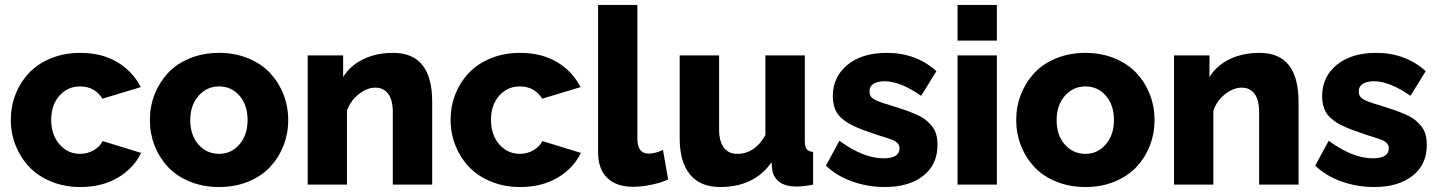

<svg xmlns="http://www.w3.org/2000/svg" viewBox="-20 -750 5843 780"><path d="M306.2 9.8Q241.7 9.8 187.7 -12.5Q133.8 -34.7 98.4 -72.3Q63 -109.9 43.5 -159.2Q23.9 -208.5 23.9 -263.2Q23.9 -317.9 43.2 -366.9Q62.5 -416 97.9 -453.6Q133.3 -491.2 187.3 -513.2Q241.2 -535.2 306.2 -535.2Q393.6 -535.2 456.5 -497.6Q519.5 -460 551.8 -396L396 -349.1Q365.2 -398.9 305.2 -398.9Q254.9 -398.9 221.4 -361.3Q188 -323.7 188 -263.2Q188 -202.1 221.7 -163.6Q255.4 -125 305.2 -125Q335 -125 359.9 -139.2Q384.8 -153.3 397 -176.8L553.2 -128.9Q522.9 -65.9 458.5 -28.1Q394 9.8 306.2 9.8Z M588.9 -262.2Q588.9 -316.9 607.9 -366Q627 -415 661.9 -452.9Q696.8 -490.7 750.7 -512.9Q804.7 -535.2 870.1 -535.2Q935.1 -535.2 988.8 -512.9Q1042.5 -490.7 1077.6 -452.9Q1112.8 -415 1131.8 -366Q1150.9 -316.9 1150.9 -262.2Q1150.9 -208 1131.8 -158.9Q1112.8 -109.9 1077.9 -72.3Q1043 -34.7 989.3 -12.5Q935.5 9.8 870.1 9.8Q804.7 9.8 750.7 -12.5Q696.8 -34.7 661.9 -72.3Q627 -109.9 607.9 -158.9Q588.9 -208 588.9 -262.2ZM870.1 -125Q919.9 -125 952.9 -163.6Q985.8 -202.1 985.8 -262.2Q985.8 -323.2 953.1 -361.1Q920.4 -398.9 870.1 -398.9Q819.8 -398.9 786.4 -360.6Q752.9 -322.3 752.9 -262.2Q752.9 -201.2 786.1 -163.1Q819.3 -125 870.1 -125Z M1735.8 0H1575.7V-294.9Q1575.7 -344.7 1556.6 -369.4Q1537.6 -394 1504.9 -394Q1471.2 -394 1437.5 -367.4Q1403.8 -340.8 1389.6 -300.8V0H1230V-524.9H1374V-437Q1402.8 -483.9 1455.8 -509.5Q1508.8 -535.2 1577.6 -535.2Q1735.8 -535.2 1735.8 -335.9Z M2092.8 9.8Q2028.3 9.8 1974.4 -12.5Q1920.4 -34.7 1885 -72.3Q1849.6 -109.9 1830.1 -159.2Q1810.5 -208.5 1810.5 -263.2Q1810.5 -317.9 1829.8 -366.9Q1849.1 -416 1884.5 -453.6Q1919.9 -491.2 1973.9 -513.2Q2027.8 -535.2 2092.8 -535.2Q2180.2 -535.2 2243.2 -497.6Q2306.2 -460 2338.4 -396L2182.6 -349.1Q2151.9 -398.9 2091.8 -398.9Q2041.5 -398.9 2008.1 -361.3Q1974.6 -323.7 1974.6 -263.2Q1974.6 -202.1 2008.3 -163.6Q2042 -125 2091.8 -125Q2121.6 -125 2146.5 -139.2Q2171.4 -153.3 2183.6 -176.8L2339.8 -128.9Q2309.6 -65.9 2245.1 -28.1Q2180.7 9.8 2092.8 9.8Z M2409.7 -730H2569.3V-187Q2569.3 -126 2615.2 -126Q2642.1 -126 2673.3 -141.1L2694.3 -21Q2664.6 -7.3 2625.2 0.7Q2585.9 8.8 2552.2 8.8Q2483.9 8.8 2446.8 -27.3Q2409.7 -63.5 2409.7 -130.9Z M2741.2 -189V-524.9H2901.4V-224.1Q2901.4 -176.3 2920.4 -150.6Q2939.5 -125 2974.6 -125Q3046.9 -125 3089.4 -201.2V-524.9H3249.5V-178.2Q3249.5 -154.3 3257.1 -144.3Q3264.6 -134.3 3283.2 -132.8V0Q3243.7 7.8 3215.3 7.8Q3173.3 7.8 3148.2 -9.5Q3123 -26.9 3117.2 -59.1L3114.3 -90.8Q3044.4 9.8 2905.3 9.8Q2825.2 9.8 2783.2 -41Q2741.2 -91.8 2741.2 -189Z M3574.2 9.8Q3505.4 9.8 3442.1 -12.7Q3378.9 -35.2 3335.4 -77.1L3390.1 -178.2Q3487.3 -106.9 3569.3 -106.9Q3634.3 -106.9 3634.3 -147.9Q3634.3 -168.5 3608.9 -180.2Q3596.2 -186 3543.5 -202.1Q3514.6 -211.9 3495.4 -218.8Q3476.1 -225.6 3455.3 -234.9Q3434.6 -244.1 3421.9 -252.4Q3409.2 -260.7 3396.7 -272Q3384.3 -283.2 3377.7 -295.7Q3371.1 -308.1 3367.2 -324Q3363.3 -339.8 3363.3 -358.9Q3363.3 -438 3422.9 -486.6Q3482.4 -535.2 3582.5 -535.2Q3702.1 -535.2 3784.2 -460.9L3722.2 -360.8Q3637.2 -419.9 3574.2 -419.9Q3545.9 -419.9 3529.1 -409.7Q3512.2 -399.4 3512.2 -377.9Q3512.2 -357.9 3529.8 -347.2Q3547.4 -336.4 3594.2 -323.2Q3630.4 -312 3653.8 -304Q3677.2 -295.9 3701.7 -285.2Q3726.1 -274.4 3740.2 -263.2Q3754.4 -252 3766.4 -237.1Q3778.3 -222.2 3783.4 -203.4Q3788.6 -184.6 3788.6 -161.1Q3788.6 -81.5 3730.7 -35.9Q3672.9 9.8 3574.2 9.8Z M3870.1 -585V-730H4029.8V-585ZM3870.1 0V-524.9H4029.8V0Z M4108.4 -262.2Q4108.4 -316.9 4127.4 -366Q4146.5 -415 4181.4 -452.9Q4216.3 -490.7 4270.3 -512.9Q4324.2 -535.2 4389.6 -535.2Q4454.6 -535.2 4508.3 -512.9Q4562 -490.7 4597.2 -452.9Q4632.3 -415 4651.4 -366Q4670.4 -316.9 4670.4 -262.2Q4670.4 -208 4651.4 -158.9Q4632.3 -109.9 4597.4 -72.3Q4562.5 -34.7 4508.8 -12.5Q4455.1 9.8 4389.6 9.8Q4324.2 9.8 4270.3 -12.5Q4216.3 -34.7 4181.4 -72.3Q4146.5 -109.9 4127.4 -158.9Q4108.4 -208 4108.4 -262.2ZM4389.6 -125Q4439.5 -125 4472.4 -163.6Q4505.4 -202.1 4505.4 -262.2Q4505.4 -323.2 4472.7 -361.1Q4439.9 -398.9 4389.6 -398.9Q4339.4 -398.9 4305.9 -360.6Q4272.5 -322.3 4272.5 -262.2Q4272.5 -201.2 4305.7 -163.1Q4338.9 -125 4389.6 -125Z M5255.4 0H5095.2V-294.9Q5095.2 -344.7 5076.2 -369.4Q5057.1 -394 5024.4 -394Q4990.7 -394 4957 -367.4Q4923.3 -340.8 4909.2 -300.8V0H4749.5V-524.9H4893.6V-437Q4922.4 -483.9 4975.3 -509.5Q5028.3 -535.2 5097.2 -535.2Q5255.4 -535.2 5255.4 -335.9Z M5562 9.8Q5493.2 9.8 5429.9 -12.7Q5366.7 -35.2 5323.2 -77.1L5377.9 -178.2Q5475.1 -106.9 5557.1 -106.9Q5622.1 -106.9 5622.1 -147.9Q5622.1 -168.5 5596.7 -180.2Q5584 -186 5531.2 -202.1Q5502.4 -211.9 5483.2 -218.8Q5463.9 -225.6 5443.1 -234.9Q5422.4 -244.1 5409.7 -252.4Q5397 -260.7 5384.5 -272Q5372.1 -283.2 5365.5 -295.7Q5358.9 -308.1 5355 -324Q5351.1 -339.8 5351.1 -358.9Q5351.1 -438 5410.6 -486.6Q5470.2 -535.2 5570.3 -535.2Q5689.9 -535.2 5772 -460.9L5710 -360.8Q5625 -419.9 5562 -419.9Q5533.7 -419.9 5516.8 -409.7Q5500 -399.4 5500 -377.9Q5500 -357.9 5517.6 -347.2Q5535.2 -336.4 5582 -323.2Q5618.2 -312 5641.6 -304Q5665 -295.9 5689.5 -285.2Q5713.9 -274.4 5728 -263.2Q5742.2 -252 5754.2 -237.1Q5766.1 -222.2 5771.2 -203.4Q5776.4 -184.6 5776.4 -161.1Q5776.4 -81.5 5718.5 -35.9Q5660.6 9.8 5562 9.8Z"/></svg>

Font: Rawline ExtraBold
Style: Regular
Weight: 800
Designer: Matt McInerney, Pablo Impallari, Rodrigo Fuenzalida
Foundry: Matt McInerney, Pablo Impallari, Rodrigo Fuenzalida
Version: Version 4.020;PS 004.020;hotconv 1.0.88;makeotf.lib2.5.64775